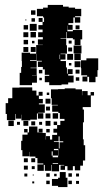

<svg xmlns="http://www.w3.org/2000/svg" viewBox="-20 -742 440 780"><path d="M130 -406H110V-396H60V-446H66V-470H69V-494H68V-528H102V-524H127V-559H154V-560H134V-582H154V-591H135V-611H153V-622H136V-640H153V-653H159V-671H155V-676H130V-706H155V-711H174V-722H236V-715H259V-711H285V-706H310V-676H285V-672H306V-650H284V-671H278V-648H258V-641H275V-621H255V-638H254V-615H276V-620H314V-582H307V-559H283V-582H276V-587H251V-612H249V-587H226V-585H249V-558H252V-524H226V-522H246V-500H226V-494H248V-468H252V-443H255V-461H275V-441H257V-435H279V-407H257V-399H230V-396H180V-408H162V-434H180V-438H162V-460H154V-470H134V-492H150V-495H129V-523H128V-498H102V-495H129V-467H104V-465H129V-437H110V-436H130ZM106 -700H124V-682H106ZM137 -653V-669H153V-653ZM122 -668V-654H108V-668ZM83 -663H87V-659H83ZM101 -645H129V-617H101ZM76 -640H94V-622H76ZM303 -639V-623H287V-639ZM104 -612H126V-590H104ZM75 -611H95V-591H75ZM94 -580V-562H76V-580ZM259 -565V-577H271V-565ZM110 -566V-576H120V-566ZM279 -557H311V-525H279ZM75 -551H95V-531H75ZM125 -531H105V-551H125ZM273 -533H257V-549H273ZM282 -524H308V-498H282ZM253 -523H277V-499H253ZM224 -520H222V-502H224ZM331 -505H379V-457H376V-430H368V-408H342V-430H335V-411H315V-431H334V-436H310V-465H309V-497H331ZM283 -493H307V-469H283ZM270 -486V-476H260V-486ZM287 -459H303V-443H287ZM138 -458H152V-444H138ZM302 -428V-414H288V-428ZM150 -426V-416H140V-426ZM66 -276V-260H44V-279H42V-254H8V-279H3V-323H13V-343H30V-386H59V-387H111V-374H128V-354H137V-369H153V-353H138V-340H154V-322H138V-318H162V-284H135V-282H156V-260H134V-281H130V-256H103V-253H67V-276ZM336 -355H348V-368H362V-354H349V-307H316V-297H321V-245H317V-176H320V-152H326V-90H317V-69H306V-50H284V-67H276V-50H254V-67H244V-52H226V-70H241V-72H220V-46H190V-72H188V-48H162V-72H158V-48H132V-74H156V-78H132V-100H124V-106H100V-125H99V-107H71V-132H66V-170H71V-195H92V-204H98V-228H132V-204H137V-219H153V-203H138V-202H166V-175H167V-189H183V-175H192V-194H212V-203H197V-219H212V-234H225V-251H242V-259H223V-283H217V-288H192V-314H215V-316H190V-343H187V-379H216V-380H243V-383H287V-379H313V-355H314V-372H336ZM170 -356V-366H180V-356ZM165 -341H185V-321H165ZM167 -293V-309H183V-293ZM194 -282H216V-260H194ZM165 -281H185V-261H165ZM36 -230H14V-252H36ZM95 -251V-231H75V-251ZM165 -251H185V-231H165ZM123 -249V-233H107V-249ZM198 -234V-248H212V-234ZM61 -235H49V-247H61ZM151 -247V-235H139V-247ZM78 -204V-218H92V-204ZM182 -218V-204H168V-218ZM222 -188H218V-168H199V-165H219V-139H222V-164H237V-168H222ZM216 -132V-110H194V-127H190V-110H194V-103H216V-110H217V-137H199V-132ZM93 -83H77V-99H93ZM123 -83H107V-99H123ZM216 -79H194V-76H216ZM93 -53H77V-69H93ZM121 -55H109V-67H121ZM223 -43H247V-20H254V18H216V13H191V-15H216V-20H223ZM182 -24H168V-38H182ZM272 -24H258V-38H272ZM91 -25H79V-37H91ZM301 -25H289V-37H301ZM200 -26V-36H210V-26ZM113 -29V-33H117V-29ZM182 6H168V-8H182ZM272 6H258V-8H272ZM301 5H289V-7H301ZM119 3H111V-5H119Z"/></svg>

Font: Rubik-Storm
Style: Regular
Weight: 400
Designer: NaN (generative design), Hubert & Fischer (Rubik source font outlines)
Foundry: NaN, Hubert & Fischer
Version: Version 1.000